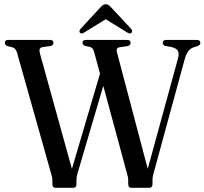

<svg xmlns="http://www.w3.org/2000/svg" viewBox="-20 -889 968 909"><path d="M750.5 -685.5Q750.5 -700 767 -700H912Q928.5 -700 928.5 -685.5Q928.5 -676 915.5 -671L895.5 -664.5Q881.5 -659.5 871.5 -646.8Q861.5 -634 854.5 -609L707.5 -70Q705 -61 703.5 -53.5Q702 -46 702 -38V-18Q702 0 688 0H601Q587 0 587 -18V-37.5Q587 -44.5 585.8 -50Q584.5 -55.5 581.5 -66.5L469 -482.5L347.5 -70Q342 -51.5 342 -38V-17.5Q342 0 328 0H242Q228 0 228 -17.5V-37Q228 -44 226.5 -50.2Q225 -56.5 222.5 -65.5L60.5 -640Q55 -659.5 40.5 -664.5L14.5 -671Q3 -675.5 3 -686Q3 -700 19 -700H217Q233 -700 233 -686Q233 -675.5 221 -671.5L180 -665.5Q170 -663.5 167.8 -656Q165.5 -648.5 170 -632.5L320.5 -89.5L453.5 -540.5L426.5 -639.5Q423 -653 418.5 -658.5Q414 -664 407 -666.5L382.5 -672Q370.5 -676.5 370.5 -686Q370.5 -700 387 -700H582Q598.5 -700 598.5 -686Q598.5 -675.5 585.5 -671L545 -665Q535 -663 533 -656Q531 -649 536 -632.5L679.5 -89.5L822.5 -612Q829 -634.5 822.8 -647.2Q816.5 -660 792.5 -666L763 -671.5Q750.5 -675 750.5 -685.5ZM380 -736Q367 -726.5 359.5 -733Q356.5 -735.5 356.2 -740.8Q356 -746 361 -752L453 -851.5Q460.5 -859.5 466.2 -864.2Q472 -869 480.5 -869Q489 -869 495 -864.2Q501 -859.5 508.5 -851.5L601 -752Q606 -746 605.5 -740.8Q605 -735.5 602 -733Q594.5 -726.5 581 -736L480.5 -798Z"/></svg>

Font: Fraunces 144pt Soft
Style: Regular
Weight: 400
Version: Version 1.000;[0bf87f6ff]